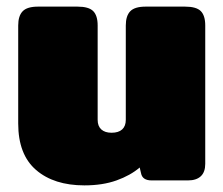

<svg xmlns="http://www.w3.org/2000/svg" viewBox="-20 -545 675 580"><path d="M35 -172V-468Q35 -497 48.5 -511Q62 -525 95 -525H214Q248 -525 261.5 -511.5Q275 -498 275 -468V-183Q275 -164 286 -154Q297 -144 317 -144Q338 -144 349 -154Q360 -164 360 -183V-468Q360 -497 373.5 -511Q387 -525 420 -525H539Q573 -525 586.5 -511.5Q600 -498 600 -468V-50Q600 -25 586.5 -12.5Q573 0 548 0H438Q410 0 406 -22L402 -39Q374 -15 332 0Q290 15 235 15Q143 15 89 -31.5Q35 -78 35 -172Z"/></svg>

Font: Mitr
Style: Bold
Weight: 700
Designer: Thanarat Vachiruckul
Foundry: Cadson Demak
Version: Version 1.002